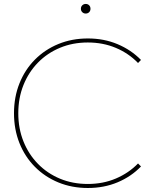

<svg xmlns="http://www.w3.org/2000/svg" viewBox="-20 -943 804 978"><path d="M698.2 -95.2Q648.4 -43.5 579.1 -14.4Q509.8 14.6 427.7 14.6Q346.2 14.6 277.3 -13.7Q208.5 -42 157.7 -93.3Q106.9 -144.5 79.1 -214.1Q51.3 -283.7 51.3 -366.2Q51.3 -448.7 79.1 -518.3Q106.9 -587.9 157.7 -639.2Q208.5 -690.4 277.3 -718.8Q346.2 -747.1 427.7 -747.1Q509.8 -747.1 578.9 -718Q647.9 -689 698.2 -637.7L683.1 -622.1Q635.7 -671.4 570.3 -699Q504.9 -726.6 427.2 -726.6Q350.6 -726.6 285.9 -699.7Q221.2 -672.9 173.6 -624.3Q126 -575.7 99.6 -510Q73.2 -444.3 73.2 -366.2Q73.2 -288.1 99.6 -222.4Q126 -156.7 173.6 -108.2Q221.2 -59.6 285.9 -32.7Q350.6 -5.9 427.2 -5.9Q504.9 -5.9 570.3 -33.7Q635.7 -61.5 683.1 -110.4ZM416.5 -874Q406.2 -874 399.2 -880.9Q392.1 -887.7 392.1 -898.4Q392.1 -909.2 399.2 -916Q406.2 -922.9 417 -922.9Q427.2 -922.9 434.1 -916Q440.9 -909.2 440.9 -898.4Q440.9 -887.7 434.1 -880.9Q427.2 -874 416.5 -874Z"/></svg>

Font: Kumbh Sans Thin
Style: Regular
Weight: 250
Version: Version 1.004